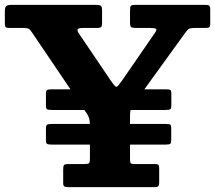

<svg xmlns="http://www.w3.org/2000/svg" viewBox="-25 -770 885 790"><path d="M187.7 -402.5Q172.2 -402.5 168.1 -399Q164 -395.5 164 -385.3V-335Q164 -323.8 168.4 -320.6Q172.7 -317.5 190.5 -317.5H655Q673 -317.5 676.5 -321.3Q680 -325 680 -336V-385.8Q680 -396.3 676.3 -399.4Q672.5 -402.5 656.5 -402.5ZM187.7 -260Q172.2 -260 168.1 -256.5Q164 -253 164 -242.8V-192.5Q164 -181.3 168.5 -178.1Q173 -175 190.5 -175H654.8Q672.8 -175 676.1 -178.8Q679.5 -182.5 679.5 -193.5V-243.3Q679.5 -253.8 675.9 -256.9Q672.3 -260 656.3 -260ZM235 -17.5Q235 -5.8 239.5 -2.9Q244 0 254.5 0H609Q621.5 0 625.8 -3.4Q630 -6.8 630 -19.7V-76.8Q630 -88.3 626.9 -91.6Q623.8 -95 612.3 -95H530Q515.5 -95 512.8 -98.6Q510 -102.3 510 -116.8V-291.2Q510 -314.5 514.6 -323.9Q519.3 -333.2 528 -345.7L733.5 -630Q743 -643 749 -649Q755 -655 778.8 -655H819.3Q831.5 -655 835.8 -657.7Q840 -660.5 840 -672.2V-730.3Q840 -743.3 836 -746.6Q832 -750 819.8 -750H531.5Q517 -750 513.5 -746Q510 -742 510 -727V-676.7Q510 -662.2 514.3 -658.6Q518.5 -655 533.5 -655H591.8Q612.5 -655 617.1 -651.4Q621.8 -647.7 610.5 -632L476.8 -438Q465.5 -422.3 459.9 -416.3Q454.3 -410.3 448.9 -415.3Q443.5 -420.3 432 -436.5L299.8 -632Q291 -645 295 -650Q299 -655 318.3 -655H374Q387.8 -655 391.4 -659.1Q395 -663.2 395 -677.2V-726.5Q395 -742.5 389.6 -746.2Q384.3 -750 369.3 -750H22.8Q6.5 -750 0.7 -745.2Q-5 -740.5 -5 -723V-674.2Q-5 -661.7 -1.6 -658.4Q1.7 -655 14.2 -655H67.2Q88.7 -655 94.4 -650.9Q100 -646.7 108 -634.5L331 -304.7Q339 -293 342 -282.6Q345 -272.2 345 -250.7V-116.8Q345 -102.8 341.5 -98.9Q338 -95 324 -95H256Q242.7 -95 238.9 -91.4Q235 -87.8 235 -73.5Z"/></svg>

Font: Besley
Style: Regular
Weight: 400
Designer: Owen Earl
Foundry: indestructible type*
Version: Version 4.000